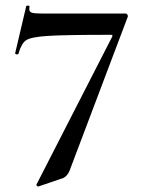

<svg xmlns="http://www.w3.org/2000/svg" viewBox="-20 -517 516 695"><path d="M210 127 119 158Q117 159 114 156Q111 153 112 151L386 -384Q390 -391 381 -391Q214 -391 152.5 -387Q91 -383 74 -371Q57 -359 47 -323Q46 -320 42 -320Q39 -320 36.5 -321.5Q34 -323 35 -325L75 -495Q76 -497 82 -496.5Q88 -496 87 -494Q86 -490 86 -484Q86 -474 95.5 -471Q105 -468 134 -468H434Q439 -468 441.5 -463.5Q444 -459 442 -455L231 103Q223 120 210 127Z"/></svg>

Font: Cormorant SC SemiBold
Style: Regular
Weight: 600
Designer: Christian Thalmann (Catharsis Fonts)
Foundry: Catharsis Fonts
Version: Version 4.000